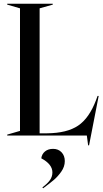

<svg xmlns="http://www.w3.org/2000/svg" viewBox="-20 -732 555 1037"><path d="M449 0H19V-5L88 -25V-687L19 -707V-712H265V-707L194 -687V-12H234Q342 -13 402 -53.5Q462 -94 499 -192L507 -214H513L461 53H456ZM209 280Q237 259 250 240.5Q263 222 263 199Q263 155 203 123Q206 100 223 86Q240 72 267 72Q295 72 312.5 90.5Q330 109 330 138Q330 168 311 195Q292 222 270 240.5Q248 259 213 285Z"/></svg>

Font: Nyght Serif
Style: Regular
Weight: 400
Designer: Maksym Kobuzan
Version: Version 0.410